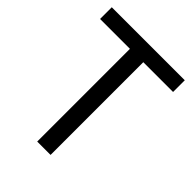

<svg xmlns="http://www.w3.org/2000/svg" viewBox="-205 -821 928 928"><g transform="rotate(45 259.5 -357.0)"><path d="M305.2 0H213.9V-633.8H9.8V-713.9H508.8V-633.8H305.2Z"/></g></svg>

Font: Droid Sans
Style: Regular
Weight: 400
Foundry: Ascender Corporation
Version: Version 1.00 build 114